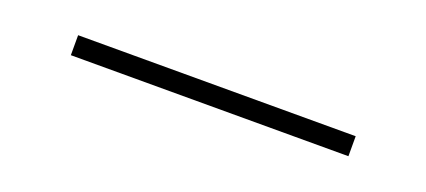

<svg xmlns="http://www.w3.org/2000/svg" viewBox="-11 -94 721 325"><g transform="rotate(20 350.0 68.0)"><path d="M100 86V50H600V86Z"/></g></svg>

Font: Martian Mono SemiExpanded Thin
Style: Regular
Weight: 250
Monospace: yes
Version: Version 0.930